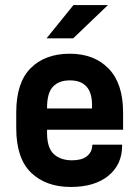

<svg xmlns="http://www.w3.org/2000/svg" viewBox="-20 -741 557 767"><path d="M168 -222.7V-209Q168 -151.4 194.3 -126Q221.7 -100.6 267.6 -100.6Q306.6 -100.6 326.2 -116.2Q347.7 -132.8 348.6 -160.2L349.6 -163.1H467.8V-158.2Q467.8 -84 413.1 -39.1Q358.4 5.9 262.7 5.9Q163.1 5.9 103.5 -51.8Q44.9 -109.4 44.9 -228.5V-292Q44.9 -410.2 101.6 -467.8Q159.2 -526.4 258.8 -526.4Q356.4 -526.4 414.1 -466.8Q471.7 -407.2 471.7 -292V-222.7ZM191.4 -394.5Q168 -370.1 168 -310.5V-307.6H347.7V-321.3Q347.7 -419.9 258.8 -419.9Q214.8 -419.9 191.4 -394.5ZM273.4 -720.7H411.1L272.5 -587.9H166Z"/></svg>

Font: DINish
Style: Bold
Weight: 700
Designer: Bert Driehuis
Foundry: Playbeing
Version: Version 3.008; git-95204e4c-release